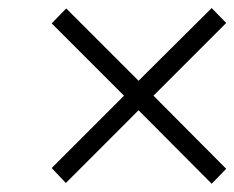

<svg xmlns="http://www.w3.org/2000/svg" viewBox="-20 -645 582 477"><path d="M143.6 -190.4 108.4 -227.5 288.1 -407.2 108.4 -586.9 144.5 -624 324.2 -444.3 505.9 -625 542 -587.9 361.3 -407.2 542 -225.6 505.9 -188.5 324.2 -371.1Z"/></svg>

Font: Post No Bills Colombo
Style: Regular
Weight: 500
Designer: Kosala Senevirathne, Siva Puranthara, Lasantha Premarathna, Tharique Azeez
Foundry: Mooniak
Version: Version 1.220 ; ttfautohint (v1.5)